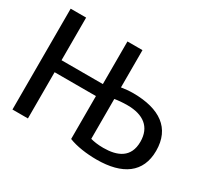

<svg xmlns="http://www.w3.org/2000/svg" viewBox="-139 -916 1247 1151"><g transform="rotate(30 484.5 -341.0)"><path d="M443 -19V-316H157V4H50V-694H157V-399H443V-694H547V-436C570 -440 602 -443 630 -443C812 -442 920 -369 920 -212C920 -61 815 12 636 12C567 12 495 2 443 -19ZM811 -212C811 -314 744 -363 635 -363C602 -363 569 -360 547 -356V-80C569 -74 597 -69 636 -69C733 -69 811 -102 811 -212Z"/></g></svg>

Font: Repo Medium
Style: Regular
Weight: 500
Designer: Stefan Peev
Foundry: Context Ltd
Version: Version 1.502